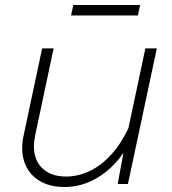

<svg xmlns="http://www.w3.org/2000/svg" viewBox="-20 -738 690 770"><path d="M116 -152Q116 -95 150.5 -62.5Q185 -30 245 -30Q293 -30 339.5 -52Q386 -74 426 -118Q466 -162 495 -224L563 -544H609L493 0H452L475 -125Q430 -60 368.5 -24Q307 12 239 12Q187 12 149 -7Q111 -26 90 -61.5Q69 -97 69 -144Q69 -169 75 -196L149 -544H195L121 -195Q116 -170 116 -152ZM274 -718H542L533 -676H265Z"/></svg>

Font: Azeret Mono Thin
Style: Italic
Weight: 100
Italic angle: -12°
Designer: Martin Vácha
Foundry: Displaay
Version: Version 1.000; Glyphs 3.0.3, build 3074